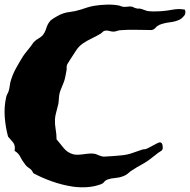

<svg xmlns="http://www.w3.org/2000/svg" viewBox="-20 -769 819 827"><path d="M776.4 -727.5Q782.2 -711.9 772.9 -700.7Q763.7 -689.5 753.9 -684.6Q736.3 -675.8 711.4 -672.9Q686.5 -669.9 667 -662.1Q656.2 -657.2 650.4 -649.9Q644.5 -642.6 633.8 -639.6Q599.6 -639.6 565.9 -640.6Q532.2 -641.6 496.1 -638.7Q489.3 -637.7 482.4 -635.3Q475.6 -632.8 468.8 -632.8Q460 -632.8 450.7 -635.7Q441.4 -638.7 431.6 -636.7Q426.8 -635.7 423.3 -632.3Q419.9 -628.9 415 -625Q397.5 -614.3 376 -604Q354.5 -593.8 335.9 -581.1Q319.3 -569.3 307.6 -551.3Q295.9 -533.2 283.2 -513.7Q279.3 -506.8 274.9 -500.5Q270.5 -494.1 268.6 -489.3Q266.6 -483.4 267.1 -476.1Q267.6 -468.8 265.6 -460.9Q263.7 -449.2 260.7 -435.5Q257.8 -421.9 252.9 -410.2Q248 -397.5 242.7 -385.3Q237.3 -373 235.4 -361.3Q233.4 -347.7 232.9 -334.5Q232.4 -321.3 227.5 -306.6Q224.6 -293.9 221.2 -281.7Q217.8 -269.5 216.8 -255.9Q215.8 -233.4 219.7 -212.4Q223.6 -191.4 223.6 -168.9Q240.2 -149.4 254.4 -131.3Q268.6 -113.3 292 -105.5Q300.8 -102.5 311.5 -102.5Q322.3 -102.5 334 -104Q345.7 -105.5 357.9 -106.9Q370.1 -108.4 381.8 -107.4Q390.6 -106.4 396 -104Q401.4 -101.6 406.7 -99.6Q412.1 -97.7 418.5 -95.7Q424.8 -93.8 433.6 -94.7Q450.2 -95.7 466.8 -96.7Q483.4 -97.7 500 -99.6Q526.4 -101.6 548.3 -109.4Q570.3 -117.2 590.8 -124Q595.7 -126 600.6 -126Q605.5 -126 610.4 -127.9Q618.2 -130.9 624.5 -134.8Q630.9 -138.7 639.6 -142.6Q648.4 -147.5 657.7 -152.3Q667 -157.2 671.9 -155.3Q678.7 -153.3 680.2 -142.1Q681.6 -130.9 680.7 -127.9Q678.7 -121.1 669.9 -116.2Q661.1 -111.3 652.3 -103.5Q642.6 -96.7 635.7 -90.8Q628.9 -85 622.1 -80.1Q605.5 -68.4 587.4 -58.6Q569.3 -48.8 554.7 -39.1Q541 -31.2 532.2 -22.9Q523.4 -14.6 509.8 -9.8Q495.1 -3.9 476.6 -2.4Q458 -1 444.3 3.9Q433.6 7.8 428.2 15.1Q422.9 22.5 409.2 26.4Q383.8 35.2 355.5 37.1Q327.1 39.1 295.9 35.2Q249 28.3 203.6 12.2Q158.2 -3.9 123 -23.4Q118.2 -37.1 105.5 -44.9Q92.8 -52.7 85 -65.4Q74.2 -79.1 66.9 -94.2Q59.6 -109.4 43 -119.1Q46.9 -142.6 36.1 -155.8Q25.4 -168.9 14.6 -180.7Q3.9 -220.7 0.5 -264.6Q-2.9 -308.6 6.8 -351.6Q8.8 -359.4 12.2 -365.2Q15.6 -371.1 17.6 -377.9Q20.5 -386.7 21.5 -396.5Q22.5 -406.2 24.4 -414.1Q33.2 -446.3 47.9 -473.1Q62.5 -500 79.1 -526.4Q86.9 -538.1 95.2 -547.9Q103.5 -557.6 112.3 -569.3Q116.2 -574.2 119.6 -579.6Q123 -585 127.9 -589.8Q135.7 -597.7 145.5 -603Q155.3 -608.4 163.1 -616.2Q173.8 -628.9 179.2 -647Q184.6 -665 195.3 -677.7Q197.3 -680.7 202.6 -684.6Q208 -688.5 214.4 -692.4Q220.7 -696.3 227.1 -699.7Q233.4 -703.1 237.3 -705.1Q257.8 -714.8 279.8 -717.3Q301.8 -719.7 327.1 -727.5Q341.8 -732.4 357.4 -737.3Q373 -742.2 386.7 -744.1Q409.2 -748 438.5 -749Q467.8 -750 493.2 -745.1Q497.1 -744.1 500 -742.7Q502.9 -741.2 507.8 -740.2Q518.6 -738.3 528.8 -740.2Q539.1 -742.2 547.9 -740.2Q552.7 -739.3 556.6 -736.8Q560.5 -734.4 566.4 -733.4Q571.3 -731.4 577.1 -731.9Q583 -732.4 588.9 -730.5Q594.7 -728.5 601.6 -726.1Q608.4 -723.6 614.3 -721.7Q627.9 -719.7 643.6 -719.7Q659.2 -719.7 672.9 -720.7Q699.2 -722.7 724.6 -727.5Q750 -732.4 776.4 -727.5Z"/></svg>

Font: Trade Winds
Style: Regular
Weight: 400
Designer: Squid
Foundry: Font Diner, Inc DBA Sideshow
Version: Version 1.000